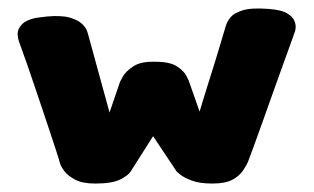

<svg xmlns="http://www.w3.org/2000/svg" viewBox="-20 -434 742 454"><path d="M91 -395Q125 -398 144.5 -392.5Q164 -387 173.5 -378Q183 -369 185.5 -361.5Q188 -354 188 -354L239 -168L264 -241Q264 -241 270.5 -253Q277 -265 295 -277Q313 -289 347 -288Q382 -288 398.5 -277Q415 -266 420.5 -255Q426 -244 426 -244L452 -170Q452 -170 457.5 -188.5Q463 -207 472 -235.5Q481 -264 490 -293Q499 -322 505.5 -344.5Q512 -367 514 -373Q517 -383 525 -393Q533 -403 553.5 -409.5Q574 -416 614 -413Q644 -411 658 -403Q672 -395 676 -385Q680 -375 679 -368Q678 -361 678 -361Q678 -361 670.5 -340Q663 -319 651 -286Q639 -253 625.5 -215Q612 -177 599.5 -142Q587 -107 578 -82.5Q569 -58 567 -53Q563 -43 554.5 -30.5Q546 -18 529.5 -9Q513 0 482 0Q452 0 433.5 -7Q415 -14 406.5 -21Q398 -28 398 -28L342 -112L295 -38Q295 -38 289 -28.5Q283 -19 264 -9.5Q245 0 205 0Q175 0 158 -9Q141 -18 132.5 -29Q124 -40 121.5 -49Q119 -58 119 -58Q119 -58 112 -80Q105 -102 93.5 -136Q82 -170 69.5 -207.5Q57 -245 45.5 -278Q34 -311 27 -330Q18 -353 24.5 -366Q31 -379 44 -385Q57 -391 71 -392.5Q85 -394 91 -395Z"/></svg>

Font: Nerko One
Style: Regular
Weight: 400
Designer: Nermin Kahrimanovic
Foundry: Nermin Kahrimanovic
Version: Version 1.101